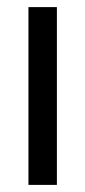

<svg xmlns="http://www.w3.org/2000/svg" viewBox="-20 -520 240 540"><path d="M60 -500H140V0H60Z"/></svg>

Font: Syne
Style: Regular
Weight: 400
Designer: Lucas Descroix
Foundry: Bonjour Monde
Version: Version 2.200